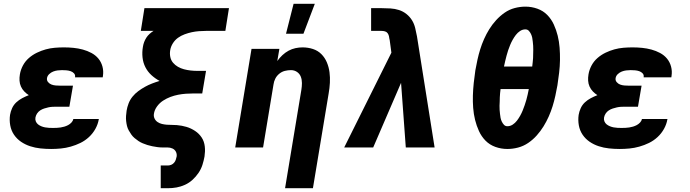

<svg xmlns="http://www.w3.org/2000/svg" viewBox="-20 -778 3640 1013"><path d="M250 8Q221 8 193 5Q165 2 139 -6.5Q113 -15 91 -30Q69 -45 54 -67Q39 -89 34 -116.5Q29 -144 33 -172Q36 -190 44 -207.5Q52 -225 66 -238Q80 -251 97 -260Q114 -269 132 -276Q119 -284 108 -295.5Q97 -307 90.5 -321.5Q84 -336 83 -352.5Q82 -369 85 -386Q89 -410 101 -432.5Q113 -455 132.5 -472Q152 -489 175 -500Q198 -511 221.5 -517.5Q245 -524 269.5 -526Q294 -528 317 -528Q343 -528 368 -525.5Q393 -523 417 -516.5Q441 -510 462.5 -498.5Q484 -487 499 -469Q514 -451 520.5 -427Q527 -403 523 -377L522 -370H376V-371Q378 -383 370.5 -391Q363 -399 352.5 -402.5Q342 -406 330.5 -407Q319 -408 307 -408Q296 -408 284 -406.5Q272 -405 260.5 -400.5Q249 -396 239.5 -387Q230 -378 228 -366Q226 -354 233.5 -345Q241 -336 251.5 -332Q262 -328 274 -327Q286 -326 298 -326H365L346 -215H279Q268 -215 257 -214.5Q246 -214 235 -211.5Q224 -209 213 -205.5Q202 -202 192 -195.5Q182 -189 175.5 -179Q169 -169 167 -158Q165 -147 169 -137.5Q173 -128 180.5 -122Q188 -116 197.5 -112Q207 -108 217.5 -106Q228 -104 238.5 -103.5Q249 -103 260 -103Q270 -103 280 -103.5Q290 -104 300 -105.5Q310 -107 320 -110Q330 -113 339.5 -118Q349 -123 357 -131.5Q365 -140 367 -150H502L501 -148Q497 -123 483.5 -98.5Q470 -74 449.5 -55Q429 -36 404.5 -24Q380 -12 353.5 -4.5Q327 3 301 5.5Q275 8 250 8Z M828 215V95H867Q875 95 883.5 91.5Q892 88 898.5 80.5Q905 73 907.5 64.5Q910 56 912 48Q914 34 908 22.5Q902 11 890 5.5Q878 0 864 0Q850 0 836.5 0Q823 0 809.5 -2Q796 -4 783 -6.5Q770 -9 757.5 -13Q745 -17 733 -22Q721 -27 710.5 -34Q700 -41 690 -49.5Q680 -58 673 -68Q666 -78 659.5 -89.5Q653 -101 650 -113.5Q647 -126 645.5 -139.5Q644 -153 645 -166.5Q646 -180 648 -194Q651 -213 658.5 -232.5Q666 -252 679.5 -268.5Q693 -285 710 -297.5Q727 -310 745 -320Q763 -330 782.5 -337.5Q802 -345 822 -351Q798 -364 778.5 -382Q759 -400 747 -423.5Q735 -447 732 -475Q729 -503 734 -531Q736 -544 740.5 -556Q745 -568 752 -579Q759 -590 769 -599Q779 -608 790 -615H723L742 -735H1188L1169 -615H1067Q1049 -615 1029.5 -613.5Q1010 -612 991.5 -608Q973 -604 954 -597Q935 -590 919 -578.5Q903 -567 892 -549.5Q881 -532 878 -513Q875 -495 878.5 -477.5Q882 -460 893 -447Q904 -434 919 -425.5Q934 -417 951 -412.5Q968 -408 986 -406Q1004 -404 1023 -404H1067L1047 -285H1003Q982 -285 961 -283.5Q940 -282 919.5 -278Q899 -274 879 -266.5Q859 -259 840.5 -247Q822 -235 808.5 -216.5Q795 -198 792 -177Q790 -164 795.5 -152.5Q801 -141 811.5 -134Q822 -127 834.5 -124Q847 -121 860 -120Q873 -119 886.5 -119Q900 -119 913 -118Q926 -117 939 -114.5Q952 -112 964 -108.5Q976 -105 987.5 -99.5Q999 -94 1009.5 -87Q1020 -80 1028.5 -71.5Q1037 -63 1044 -52.5Q1051 -42 1055 -30Q1059 -18 1060.5 -5Q1062 8 1061.5 21Q1061 34 1059 48Q1055 70 1048 92Q1041 114 1027.5 134Q1014 154 996 170.5Q978 187 956 197Q934 207 911.5 211Q889 215 867 215Z M1484 215 1570 -304Q1573 -322 1573 -340Q1573 -358 1567 -373.5Q1561 -389 1547 -398.5Q1533 -408 1515 -408Q1499 -408 1483 -404Q1467 -400 1453.5 -389Q1440 -378 1432.5 -363Q1425 -348 1423 -332L1368 0H1221L1307 -520H1454L1443 -456Q1455 -473 1470 -487Q1485 -501 1502.5 -510.5Q1520 -520 1539 -524Q1558 -528 1576 -528Q1605 -528 1631 -519.5Q1657 -511 1675.5 -492.5Q1694 -474 1704.5 -449Q1715 -424 1718.5 -397Q1722 -370 1720.5 -341.5Q1719 -313 1714 -285L1631 215ZM1489 -600 1529 -758H1641L1581 -600Z M1796 0 2045 -500 2036 -567V-569Q2035 -569 2035 -569Q2035 -569 2035 -570Q2034 -579 2032 -587.5Q2030 -596 2025 -603Q2020 -610 2011 -612.5Q2002 -615 1993 -615H1938V-735H1992Q2016 -735 2040 -733.5Q2064 -732 2085.5 -725Q2107 -718 2124.5 -704Q2142 -690 2153.5 -671.5Q2165 -653 2170.5 -630.5Q2176 -608 2180 -586L2273 0H2121L2096 -341L1949 0Z M2657 8Q2624 8 2593.5 -3Q2563 -14 2541.5 -36Q2520 -58 2507 -86.5Q2494 -115 2486.5 -145.5Q2479 -176 2476.5 -208.5Q2474 -241 2475 -274Q2476 -307 2479.5 -340.5Q2483 -374 2488 -407Q2493 -435 2499 -462.5Q2505 -490 2513.5 -517.5Q2522 -545 2534 -572Q2546 -599 2561.5 -624Q2577 -649 2597.5 -671.5Q2618 -694 2642.5 -711Q2667 -728 2695.5 -735.5Q2724 -743 2752 -743Q2785 -743 2815.5 -732Q2846 -721 2867.5 -699Q2889 -677 2902 -648.5Q2915 -620 2922.5 -589.5Q2930 -559 2932.5 -526.5Q2935 -494 2934.5 -461Q2934 -428 2930 -394.5Q2926 -361 2921 -328Q2916 -300 2910 -272.5Q2904 -245 2895.5 -217.5Q2887 -190 2875 -163Q2863 -136 2847.5 -111Q2832 -86 2812 -63.5Q2792 -41 2767 -24Q2742 -7 2713.5 0.5Q2685 8 2657 8ZM2639 -427H2788Q2789 -438 2790.5 -449Q2792 -460 2792.5 -471Q2793 -482 2793 -493Q2793 -504 2793.5 -515Q2794 -526 2793 -536.5Q2792 -547 2791 -558Q2790 -569 2788 -579Q2786 -589 2781.5 -598.5Q2777 -608 2770 -615.5Q2763 -623 2752 -623Q2737 -623 2724 -614.5Q2711 -606 2701.5 -593.5Q2692 -581 2684.5 -567.5Q2677 -554 2671.5 -540.5Q2666 -527 2661 -512.5Q2656 -498 2652.5 -484Q2649 -470 2645.5 -456Q2642 -442 2639 -427ZM2657 -112Q2672 -112 2685 -120.5Q2698 -129 2707.5 -141.5Q2717 -154 2724.5 -167.5Q2732 -181 2737.5 -194.5Q2743 -208 2748 -222.5Q2753 -237 2757 -251Q2761 -265 2764 -279Q2767 -293 2770 -308H2621Q2620 -297 2618.5 -286Q2617 -275 2617 -264Q2617 -253 2616.5 -242Q2616 -231 2615.5 -220Q2615 -209 2616 -198.5Q2617 -188 2618 -177Q2619 -166 2621 -156Q2623 -146 2627.5 -136.5Q2632 -127 2639 -119.5Q2646 -112 2657 -112Z M3250 8Q3221 8 3193 5Q3165 2 3139 -6.5Q3113 -15 3091 -30Q3069 -45 3054 -67Q3039 -89 3034 -116.5Q3029 -144 3033 -172Q3036 -190 3044 -207.5Q3052 -225 3066 -238Q3080 -251 3097 -260Q3114 -269 3132 -276Q3119 -284 3108 -295.5Q3097 -307 3090.5 -321.5Q3084 -336 3083 -352.5Q3082 -369 3085 -386Q3089 -410 3101 -432.5Q3113 -455 3132.5 -472Q3152 -489 3175 -500Q3198 -511 3221.5 -517.5Q3245 -524 3269.5 -526Q3294 -528 3317 -528Q3343 -528 3368 -525.5Q3393 -523 3417 -516.5Q3441 -510 3462.5 -498.5Q3484 -487 3499 -469Q3514 -451 3520.5 -427Q3527 -403 3523 -377L3522 -370H3376V-371Q3378 -383 3370.5 -391Q3363 -399 3352.5 -402.5Q3342 -406 3330.5 -407Q3319 -408 3307 -408Q3296 -408 3284 -406.5Q3272 -405 3260.5 -400.5Q3249 -396 3239.5 -387Q3230 -378 3228 -366Q3226 -354 3233.5 -345Q3241 -336 3251.5 -332Q3262 -328 3274 -327Q3286 -326 3298 -326H3365L3346 -215H3279Q3268 -215 3257 -214.5Q3246 -214 3235 -211.5Q3224 -209 3213 -205.5Q3202 -202 3192 -195.5Q3182 -189 3175.5 -179Q3169 -169 3167 -158Q3165 -147 3169 -137.5Q3173 -128 3180.5 -122Q3188 -116 3197.5 -112Q3207 -108 3217.5 -106Q3228 -104 3238.5 -103.5Q3249 -103 3260 -103Q3270 -103 3280 -103.5Q3290 -104 3300 -105.5Q3310 -107 3320 -110Q3330 -113 3339.5 -118Q3349 -123 3357 -131.5Q3365 -140 3367 -150H3502L3501 -148Q3497 -123 3483.5 -98.5Q3470 -74 3449.5 -55Q3429 -36 3404.5 -24Q3380 -12 3353.5 -4.5Q3327 3 3301 5.5Q3275 8 3250 8Z"/></svg>

Font: Iosevka Aile Heavy Oblique
Style: Regular
Weight: 900
Italic angle: -9°
Designer: Belleve Invis
Foundry: Belleve Invis
Version: Version 31.1.0; ttfautohint (v1.8.4)